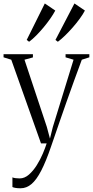

<svg xmlns="http://www.w3.org/2000/svg" viewBox="-30 -808 524 1082"><path d="M86 253Q69 253 57.5 251Q46 249 40 246V191.5Q46 194.5 57.8 196Q69.5 197.5 80.5 197.5Q108.5 197.5 133 176Q157.5 154.5 177.5 122.5Q197.5 90.5 211.5 57.2Q225.5 24 233 0H201L33.5 -471.5L-10 -485V-502.5H155.5V-484.5L108 -471.5L234 -92.5L251.5 -27L267.5 -91.5L384.5 -471.5L339.5 -485V-502.5H473.5V-485L431 -471.5Q410 -415 387.5 -353Q365 -291 343.8 -230.8Q322.5 -170.5 304.8 -118.8Q287 -67 274.5 -30.8Q262 5.5 257.5 18.5Q229 102 202.2 153.8Q175.5 205.5 147.5 229.2Q119.5 253 86 253ZM295.5 -573 282.5 -583 389.5 -788.5 448.5 -748.5Q437.5 -727.5 419.5 -702.8Q401.5 -678 380 -653.5Q358.5 -629 337 -608Q315.5 -587 296.5 -573ZM133.5 -573 120.5 -583 222.5 -788.5 281.5 -748.5Q270.5 -727.5 253.2 -702.8Q236 -678 215.5 -653.5Q195 -629 174.2 -608Q153.5 -587 134.5 -573Z"/></svg>

Font: Merriweather 144pt Light
Style: Regular
Weight: 300
Version: Version 2.100